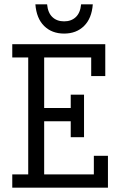

<svg xmlns="http://www.w3.org/2000/svg" viewBox="-20 -872 559 892"><path d="M416 -61.7V-148.1H481.5V0H37V-61.7H111.1V-604.9H37V-666.7H469.1V-518.5H403.7V-604.9H185.2V-370.4H308.6V-432.1H370.4V-234.6H308.6V-308.6H185.2V-61.7ZM277.8 -772.8Q311.1 -772.8 332.1 -792.6Q353.1 -812.3 356.8 -851.9H411.1Q406.2 -786.4 370.4 -751.2Q334.6 -716 277.8 -716Q221 -716 185.2 -751.2Q149.4 -786.4 144.4 -851.9H198.8Q202.5 -812.3 223.5 -792.6Q244.4 -772.8 277.8 -772.8Z"/></svg>

Font: Slabo 27px
Style: Regular
Weight: 400
Version: Version 1.02 Build 003a